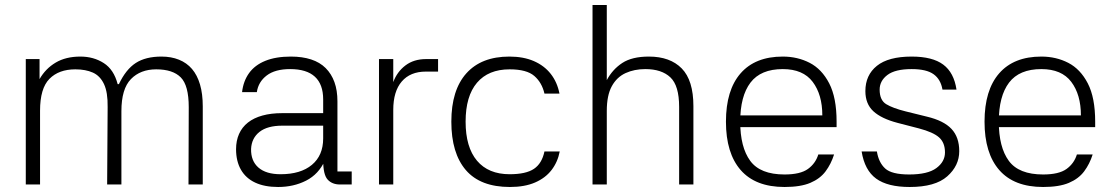

<svg xmlns="http://www.w3.org/2000/svg" viewBox="-20 -737 4445 767"><path d="M83 -501H138V-421Q162 -463 202.5 -487Q243 -511 301 -511Q354 -511 394.5 -485Q435 -459 450 -401H455Q483 -460 522.5 -485.5Q562 -511 625 -511Q664 -511 695 -498.5Q726 -486 747 -461.5Q768 -437 779 -399.5Q790 -362 790 -312V0H733L734 -309Q734 -396 702 -428Q670 -460 604 -460Q541 -460 503 -421Q465 -382 465 -293V0H408L410 -309Q411 -368 395.5 -401Q380 -434 351 -447Q322 -460 281 -460Q215 -460 177.5 -422Q140 -384 140 -295V0H83Z M1385 0H1338Q1307 0 1289 -19.5Q1271 -39 1271 -96H1278Q1253 -41 1203 -15.5Q1153 10 1091 10Q1037 10 999.5 -7.5Q962 -25 942.5 -59Q923 -93 923 -141Q923 -175 935 -202Q947 -229 970.5 -247.5Q994 -266 1028.5 -275.5Q1063 -285 1107 -285H1271V-340Q1271 -400 1238 -430.5Q1205 -461 1139 -461Q1079 -461 1045.5 -435.5Q1012 -410 1006 -369H947Q952 -413 975 -445Q998 -477 1040 -494Q1082 -511 1142 -511Q1188 -511 1223 -499.5Q1258 -488 1281 -465Q1304 -442 1316 -409Q1328 -376 1328 -332V-52H1385ZM983 -142Q982 -94 1012.5 -67.5Q1043 -41 1101 -41Q1181 -41 1226 -78.5Q1271 -116 1271 -184V-235H1108Q1048 -235 1016.5 -210Q985 -185 983 -142Z M1551 0H1494V-501H1551V-409Q1566 -450 1599.5 -475.5Q1633 -501 1682 -501H1730V-451H1681Q1619 -451 1585 -411.5Q1551 -372 1551 -298Z M2017 10Q1899 10 1841 -57.5Q1783 -125 1783 -251Q1783 -377 1843 -444Q1903 -511 2015 -511Q2071 -511 2112.5 -493Q2154 -475 2180 -442Q2206 -409 2215 -363H2155Q2145 -407 2114.5 -433.5Q2084 -460 2016 -460Q1931 -460 1885.5 -406.5Q1840 -353 1840 -251Q1840 -149 1885.5 -95Q1931 -41 2016 -41Q2081 -41 2113 -62.5Q2145 -84 2155 -132H2216Q2208 -90 2183.5 -58Q2159 -26 2117.5 -8Q2076 10 2017 10Z M2404 0H2347V-717H2404V-417Q2427 -460 2466 -485.5Q2505 -511 2572 -511Q2657 -511 2703.5 -463.5Q2750 -416 2750 -313V0H2693V-310Q2693 -395 2658 -428Q2623 -461 2558 -461Q2514 -461 2479 -445Q2444 -429 2424 -392.5Q2404 -356 2404 -294Z M2900 -276H3265Q3265 -359 3226.5 -410Q3188 -461 3107 -461Q3019 -461 2978 -407Q2937 -353 2937 -251Q2937 -149 2977 -94.5Q3017 -40 3114 -40Q3177 -40 3207.5 -62Q3238 -84 3249 -120H3312Q3300 -82 3278 -52.5Q3256 -23 3217 -6.5Q3178 10 3114 10Q2998 10 2939 -57.5Q2880 -125 2880 -251Q2880 -377 2938.5 -444Q2997 -511 3107 -511Q3166 -511 3214.5 -486Q3263 -461 3292.5 -404Q3322 -347 3322 -251V-229H2899Z M3745 -379Q3738 -420 3709.5 -440.5Q3681 -461 3622 -461Q3556 -461 3525 -437.5Q3494 -414 3494 -379Q3494 -337 3520 -321Q3546 -305 3598 -292L3683 -271Q3750 -255 3781 -222Q3812 -189 3812 -133Q3812 -75 3764 -32.5Q3716 10 3614 10Q3526 10 3480 -23.5Q3434 -57 3422 -132H3483Q3490 -88 3516 -64Q3542 -40 3612 -40Q3686 -40 3720.5 -65.5Q3755 -91 3755 -128Q3755 -167 3731.5 -188Q3708 -209 3651 -224L3566 -246Q3501 -263 3469 -292.5Q3437 -322 3437 -373Q3437 -437 3483 -474Q3529 -511 3622 -511Q3705 -511 3748 -479Q3791 -447 3801 -379Z M3933 -276H4298Q4298 -359 4259.5 -410Q4221 -461 4140 -461Q4052 -461 4011 -407Q3970 -353 3970 -251Q3970 -149 4010 -94.5Q4050 -40 4147 -40Q4210 -40 4240.5 -62Q4271 -84 4282 -120H4345Q4333 -82 4311 -52.5Q4289 -23 4250 -6.5Q4211 10 4147 10Q4031 10 3972 -57.5Q3913 -125 3913 -251Q3913 -377 3971.5 -444Q4030 -511 4140 -511Q4199 -511 4247.5 -486Q4296 -461 4325.5 -404Q4355 -347 4355 -251V-229H3932Z"/></svg>

Font: Asta Sans Light
Style: Regular
Weight: 300
Designer: 42dot
Version: Version 1.000